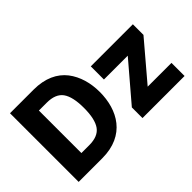

<svg xmlns="http://www.w3.org/2000/svg" viewBox="-105 -1074 1427 1427"><g transform="rotate(-45 608.0 -361.0)"><path d="M986.8 -405.3 736.3 -111.8V0H1178.7V-137.7H928.7L1178.7 -432.1V-543.5H736.3V-405.3ZM649.4 -361.3C649.4 -455.1 625.5 -543.5 572.8 -611.8C519.5 -679.7 434.6 -721.7 313.5 -721.7H65.4V0H313.5C556.2 0 649.4 -174.3 649.4 -361.3ZM482.4 -361.3C482.4 -282.7 469.7 -226.1 444.3 -190.4C418.9 -154.8 375.5 -137.2 313.5 -137.2H231.4V-584H313.5C375.5 -584 418.9 -566.4 444.3 -531.2C469.7 -495.6 482.4 -439 482.4 -361.3Z"/></g></svg>

Font: Estedad ExtraBold
Style: Regular
Weight: 800
Designer: Amin Abedi
Version: Version 7.3